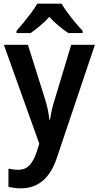

<svg xmlns="http://www.w3.org/2000/svg" viewBox="-20 -786 538 1046"><path d="M1 -542H132L225 -247Q234 -219 240 -190.5Q246 -162 249 -134H253Q256 -160 262.5 -188Q269 -216 279 -247L368 -542H497L290 73Q262 158 212.5 199Q163 240 95 240Q73 240 56.5 237.5Q40 235 26 232V133Q36 135 50 137Q64 139 78 139Q118 139 141.5 113.5Q165 88 180 41L194 -3ZM316 -766Q328 -744 348 -717Q368 -690 389.5 -664Q411 -638 430 -618V-606H352Q328 -622 300.5 -644.5Q273 -667 249 -694Q224 -667 197 -644.5Q170 -622 147 -606H70V-618Q88 -638 109.5 -664.5Q131 -691 151 -717.5Q171 -744 183 -766Z"/></svg>

Font: Noto Sans Sinhala UI SemiCondensed SemiBold
Style: Regular
Weight: 600
Width: 4
Designer: Jelle Bosma - Monotype Design Team
Foundry: Monotype Imaging Inc.
Version: Version 2.006; ttfautohint (v1.8.4.7-5d5b)